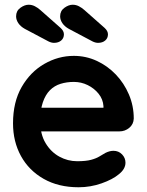

<svg xmlns="http://www.w3.org/2000/svg" viewBox="-20 -781 620 811"><path d="M312 10Q227 10 164.5 -25.5Q102 -61 68.5 -122Q35 -183 35 -260Q35 -350 71.5 -413.5Q108 -477 167 -511Q226 -545 292 -545Q343 -545 388.5 -524Q434 -503 469 -466.5Q504 -430 524.5 -382Q545 -334 545 -280Q544 -256 526 -241Q508 -226 484 -226H102L72 -326H439L417 -306V-333Q415 -362 396.5 -385Q378 -408 350.5 -421.5Q323 -435 292 -435Q262 -435 236 -427Q210 -419 191 -400Q172 -381 161 -349Q150 -317 150 -268Q150 -214 172.5 -176.5Q195 -139 230.5 -119.5Q266 -100 306 -100Q343 -100 365 -106Q387 -112 400.5 -120.5Q414 -129 425 -135Q443 -144 459 -144Q481 -144 495.5 -129Q510 -114 510 -94Q510 -67 482 -45Q456 -23 409 -6.5Q362 10 312 10ZM394 -600Q389 -600 383 -601.5Q377 -603 371 -606L271 -659Q253 -669 243.5 -683Q234 -697 234 -712Q234 -735 252 -748Q270 -761 287 -761Q301 -761 313.5 -754.5Q326 -748 336 -739L422 -663Q436 -650 436 -636Q436 -620 424.5 -610Q413 -600 394 -600ZM208 -600Q203 -600 197 -601.5Q191 -603 185 -606L85 -659Q67 -669 57.5 -683Q48 -697 48 -712Q48 -735 66 -748Q84 -761 101 -761Q115 -761 127.5 -754.5Q140 -748 150 -739L236 -663Q250 -650 250 -636Q250 -620 238.5 -610Q227 -600 208 -600Z"/></svg>

Font: Quicksand Variable Light
Style: Regular
Weight: 300
Designer: Andrew Paglinawan
Foundry: Andrew Paglinawan
Version: Version 3.004